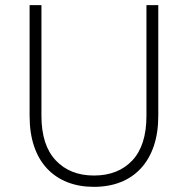

<svg xmlns="http://www.w3.org/2000/svg" viewBox="-20 -720 730 746"><path d="M345 6Q288 6 242 -12Q196 -30 163 -65Q130 -100 112.5 -151.5Q95 -203 95 -270V-700H141V-270Q141 -156 196.5 -97Q252 -38 345 -38Q439 -38 494 -96.5Q549 -155 549 -270V-700H595V-270Q595 -204 577.5 -152.5Q560 -101 527 -65.5Q494 -30 448 -12Q402 6 345 6Z"/></svg>

Font: PT Root UI Web Light
Style: Regular
Weight: 300
Designer: Vitaly Kuzmin
Foundry: ParaType Ltd.
Version: Version 1.000W